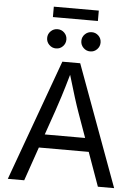

<svg xmlns="http://www.w3.org/2000/svg" viewBox="-66 -1101 822 1150"><g transform="rotate(5 345.0 -525.5)"><path d="M25.4 0 289.6 -727.5H397L664.6 0H566.9L494.1 -203.1H194.3L124 0ZM222.7 -284.2H465.3L412.6 -431.6Q399.4 -468.3 382.8 -521.2Q366.2 -574.2 342.8 -653.3Q319.8 -572.8 302.7 -519Q285.6 -465.3 273.9 -431.6ZM480.5 -1051.3V-988.8H210V-1051.3ZM244.6 -803.2Q220.7 -803.2 203.6 -820.3Q186.5 -837.4 186.5 -861.3Q186.5 -885.3 203.6 -902.1Q220.7 -918.9 244.6 -918.9Q268.6 -918.9 285.4 -902.1Q302.2 -885.3 302.2 -861.3Q302.2 -837.4 285.4 -820.3Q268.6 -803.2 244.6 -803.2ZM450.2 -803.2Q426.3 -803.2 409.2 -820.3Q392.1 -837.4 392.1 -861.3Q392.1 -885.3 409.2 -902.1Q426.3 -918.9 450.2 -918.9Q474.1 -918.9 491 -902.1Q507.8 -885.3 507.8 -861.3Q507.8 -837.4 491 -820.3Q474.1 -803.2 450.2 -803.2Z"/></g></svg>

Font: Inter
Style: Regular
Weight: 400
Designer: Rasmus Andersson
Foundry: rsms
Version: Version 4.001;git-9221beed3